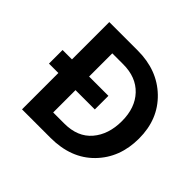

<svg xmlns="http://www.w3.org/2000/svg" viewBox="-180 -979 1229 1229"><g transform="rotate(45 434.0 -365.0)"><path d="M75.2 -298.8V-421.9H160.2V-759.8H418Q595.7 -759.8 709 -650.4Q822.3 -541 822.3 -367.2Q822.3 -193.4 712.9 -81.5Q603.5 30.3 418 30.3H160.2V-298.8ZM315.4 -96.7H416Q537.1 -96.7 601.6 -172.4Q666 -248 666 -368.7Q666 -489.3 598.6 -560.5Q531.2 -631.8 414.1 -631.8H315.4V-421.9H490.2V-298.8H315.4Z"/></g></svg>

Font: GenEi M Gothic v2 Bold
Style: Regular
Weight: 700
Version: Version 2.0